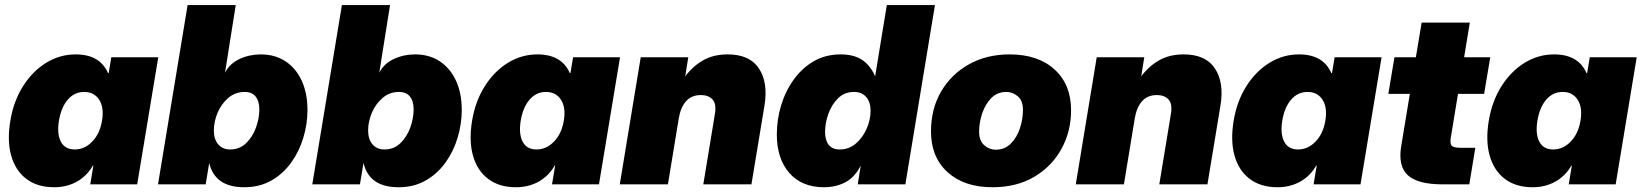

<svg xmlns="http://www.w3.org/2000/svg" viewBox="-20 -748 6661 779"><path d="M199.7 11.7Q132.3 11.7 87.6 -21.7Q43 -55.2 25.6 -116Q8.3 -176.8 22 -258.8Q35.2 -337.9 73.5 -398.4Q111.8 -459 167.2 -493.2Q222.7 -527.3 287.1 -527.3Q385.3 -527.3 418.5 -451.2H420.9L431.6 -515.6H622.1L536.6 0H346.2L358.9 -76.2H356.9Q332.5 -33.7 291.7 -11Q251 11.7 199.7 11.7ZM283.2 -141.6Q323.2 -141.6 354.2 -173.6Q385.3 -205.6 394 -258.8Q402.8 -312 382.3 -343.5Q361.8 -375 321.8 -375Q281.7 -375 254.9 -343.5Q228 -312 219.2 -258.8Q210.4 -205.6 226.8 -173.6Q243.2 -141.6 283.2 -141.6Z M970.7 11.7Q852.5 11.7 829.1 -85.9H828.6L814.5 0H621.1L741.2 -727.5H936.5L893.1 -454.1H893.6Q912.1 -490.2 952.1 -508.8Q992.2 -527.3 1038.1 -527.3Q1096.2 -527.3 1138.7 -499Q1181.2 -470.7 1204.3 -420.2Q1227.5 -369.6 1227.5 -301.8Q1227.5 -245.6 1210.9 -189.9Q1194.3 -134.3 1161.6 -88.6Q1128.9 -43 1081.1 -15.6Q1033.2 11.7 970.7 11.7ZM914.1 -141.6Q952.6 -141.6 979 -167.5Q1005.4 -193.4 1018.8 -231Q1032.2 -268.6 1032.2 -303.7Q1032.2 -337.4 1017.3 -356.2Q1002.4 -375 972.7 -375Q935.1 -375 906.7 -351.1Q878.4 -327.1 863 -291Q847.7 -254.9 847.7 -218.8Q847.7 -182.6 865.5 -162.1Q883.3 -141.6 914.1 -141.6Z M1596.7 11.7Q1478.5 11.7 1455.1 -85.9H1454.6L1440.4 0H1247.1L1367.2 -727.5H1562.5L1519 -454.1H1519.5Q1538.1 -490.2 1578.1 -508.8Q1618.2 -527.3 1664.1 -527.3Q1722.2 -527.3 1764.6 -499Q1807.1 -470.7 1830.3 -420.2Q1853.5 -369.6 1853.5 -301.8Q1853.5 -245.6 1836.9 -189.9Q1820.3 -134.3 1787.6 -88.6Q1754.9 -43 1707 -15.6Q1659.2 11.7 1596.7 11.7ZM1540 -141.6Q1578.6 -141.6 1605 -167.5Q1631.3 -193.4 1644.8 -231Q1658.2 -268.6 1658.2 -303.7Q1658.2 -337.4 1643.3 -356.2Q1628.4 -375 1598.6 -375Q1561 -375 1532.7 -351.1Q1504.4 -327.1 1489 -291Q1473.6 -254.9 1473.6 -218.8Q1473.6 -182.6 1491.5 -162.1Q1509.3 -141.6 1540 -141.6Z M2073.2 11.7Q2005.9 11.7 1961.2 -21.7Q1916.5 -55.2 1899.2 -116Q1881.8 -176.8 1895.5 -258.8Q1908.7 -337.9 1947 -398.4Q1985.4 -459 2040.8 -493.2Q2096.2 -527.3 2160.6 -527.3Q2258.8 -527.3 2292 -451.2H2294.4L2305.2 -515.6H2495.6L2410.2 0H2219.7L2232.4 -76.2H2230.5Q2206.1 -33.7 2165.3 -11Q2124.5 11.7 2073.2 11.7ZM2156.7 -141.6Q2196.8 -141.6 2227.8 -173.6Q2258.8 -205.6 2267.6 -258.8Q2276.4 -312 2255.9 -343.5Q2235.4 -375 2195.3 -375Q2155.3 -375 2128.4 -343.5Q2101.6 -312 2092.8 -258.8Q2084 -205.6 2100.3 -173.6Q2116.7 -141.6 2156.7 -141.6Z M2733.9 -267.1 2689.9 0H2494.6L2579.6 -515.6H2772.5L2760.3 -438.5Q2791.5 -480 2833.5 -503.7Q2875.5 -527.3 2932.1 -527.3Q3022 -527.3 3059.6 -469.7Q3097.2 -412.1 3081.5 -318.8L3028.8 0H2833.5L2880.9 -287.6Q2887.2 -326.7 2870.8 -344.5Q2854.5 -362.3 2823.7 -362.3Q2785.6 -362.3 2763.4 -337.2Q2741.2 -312 2733.9 -267.1Z M3323.2 11.7Q3233.4 11.7 3182.6 -46.1Q3131.8 -104 3131.8 -202.6Q3131.8 -263.2 3149.4 -321Q3167 -378.9 3200.7 -425.5Q3234.4 -472.2 3282.2 -499.8Q3330.1 -527.3 3390.6 -527.3Q3444.3 -527.3 3478 -504.9Q3511.7 -482.4 3530.3 -439H3530.8L3578.1 -727.5H3773.4L3653.3 0H3460L3472.2 -75.2H3471.7Q3447.8 -28.3 3409.4 -8.3Q3371.1 11.7 3323.2 11.7ZM3386.7 -141.6Q3424.8 -141.6 3452.9 -166Q3481 -190.4 3496.6 -226.6Q3512.2 -262.7 3512.2 -298.3Q3512.2 -334.5 3494.1 -354.7Q3476.1 -375 3445.3 -375Q3406.7 -375 3380.6 -349.6Q3354.5 -324.2 3341.1 -286.6Q3327.6 -249 3327.6 -212.9Q3327.6 -179.2 3342.3 -160.4Q3356.9 -141.6 3386.7 -141.6Z M4006.8 11.7Q3892.1 11.7 3824.7 -49.3Q3757.3 -110.4 3757.3 -214.8Q3757.3 -306.2 3798.3 -376.5Q3839.4 -446.8 3911.4 -487.1Q3983.4 -527.3 4076.2 -527.3Q4191.4 -527.3 4258.5 -466.3Q4325.7 -405.3 4325.7 -300.8Q4325.7 -215.3 4286.9 -144.3Q4248 -73.2 4176.5 -30.8Q4105 11.7 4006.8 11.7ZM4020 -140.6Q4056.6 -140.6 4081.3 -165.5Q4106 -190.4 4118.2 -227.8Q4130.4 -265.1 4130.4 -301.8Q4130.4 -339.4 4109.6 -357.2Q4088.9 -375 4063 -375Q4026.4 -375 4002 -350.1Q3977.5 -325.2 3965.1 -288.1Q3952.6 -251 3952.6 -213.9Q3952.6 -176.8 3973.4 -158.7Q3994.1 -140.6 4020 -140.6Z M4584 -267.1 4540 0H4344.7L4429.7 -515.6H4622.6L4610.4 -438.5Q4641.6 -480 4683.6 -503.7Q4725.6 -527.3 4782.2 -527.3Q4872.1 -527.3 4909.7 -469.7Q4947.3 -412.1 4931.6 -318.8L4878.9 0H4683.6L4731 -287.6Q4737.3 -326.7 4720.9 -344.5Q4704.6 -362.3 4673.8 -362.3Q4635.7 -362.3 4613.5 -337.2Q4591.3 -312 4584 -267.1Z M5163.1 11.7Q5095.7 11.7 5051 -21.7Q5006.3 -55.2 4989 -116Q4971.7 -176.8 4985.4 -258.8Q4998.5 -337.9 5036.9 -398.4Q5075.2 -459 5130.6 -493.2Q5186 -527.3 5250.5 -527.3Q5348.6 -527.3 5381.8 -451.2H5384.3L5395 -515.6H5585.4L5500 0H5309.6L5322.3 -76.2H5320.3Q5295.9 -33.7 5255.1 -11Q5214.4 11.7 5163.1 11.7ZM5246.6 -141.6Q5286.6 -141.6 5317.6 -173.6Q5348.6 -205.6 5357.4 -258.8Q5366.2 -312 5345.7 -343.5Q5325.2 -375 5285.2 -375Q5245.1 -375 5218.3 -343.5Q5191.4 -312 5182.6 -258.8Q5173.8 -205.6 5190.2 -173.6Q5206.5 -141.6 5246.6 -141.6Z M6026.4 -515.6 6001.5 -367.2H5895.5L5866.2 -188.5Q5862.3 -165.5 5869.9 -157Q5877.4 -148.4 5904.3 -148.4H5965.8L5941.4 0H5834Q5732.4 0 5692.1 -36.9Q5651.9 -73.7 5665 -154.3L5700.2 -367.2H5612.8L5637.7 -515.6H5724.6L5748 -656.2H5943.4L5920.4 -515.6Z M6198.2 11.7Q6130.9 11.7 6086.2 -21.7Q6041.5 -55.2 6024.2 -116Q6006.8 -176.8 6020.5 -258.8Q6033.7 -337.9 6072 -398.4Q6110.4 -459 6165.8 -493.2Q6221.2 -527.3 6285.6 -527.3Q6383.8 -527.3 6417 -451.2H6419.4L6430.2 -515.6H6620.6L6535.2 0H6344.7L6357.4 -76.2H6355.5Q6331.1 -33.7 6290.3 -11Q6249.5 11.7 6198.2 11.7ZM6281.7 -141.6Q6321.8 -141.6 6352.8 -173.6Q6383.8 -205.6 6392.6 -258.8Q6401.4 -312 6380.9 -343.5Q6360.4 -375 6320.3 -375Q6280.3 -375 6253.4 -343.5Q6226.6 -312 6217.8 -258.8Q6209 -205.6 6225.3 -173.6Q6241.7 -141.6 6281.7 -141.6Z"/></svg>

Font: Inter Display Black
Style: Italic
Weight: 900
Italic angle: -9.39999°
Designer: Rasmus Andersson
Foundry: rsms
Version: Version 4.000;git-a52131595